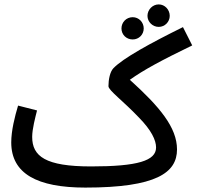

<svg xmlns="http://www.w3.org/2000/svg" viewBox="-20 -830 892 871"><path d="M700 -708C728 -708 750 -731 750 -758C750 -786 728 -810 700 -810C672 -810 649 -786 649 -758C649 -731 672 -708 700 -708ZM582 -651C610 -651 632 -673 632 -701C632 -729 610 -752 582 -752C553 -752 531 -729 531 -701C531 -673 553 -651 582 -651ZM367 21C690 21 783 -47 783 -152C783 -252 704 -346 569 -468C632 -513 710 -555 852 -624L810 -707C662 -634 538 -566 494 -520C479 -504 472 -469 472 -439C472 -420 540 -371 610 -297C667 -239 688 -194 688 -161C688 -101 605 -75 393 -75C186 -75 126 -121 126 -209C126 -245 140 -297 148 -329L62 -351C47 -301 31 -237 31 -184C31 -42 149 21 367 21Z"/></svg>

Font: Noto Sans Arabic UI SmCn Md
Style: Regular
Weight: 500
Width: 4
Designer: Monotype Design Team, Nadine Chahine and Nizar Qandah
Foundry: Monotype Imaging Inc.
Version: Version 2.010